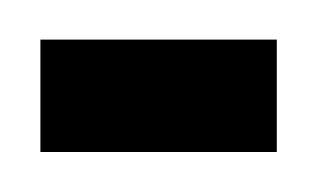

<svg xmlns="http://www.w3.org/2000/svg" viewBox="-30 -76 158 96"><path d="M108.4 -56.2V0H-9.8V-56.2Z"/></svg>

Font: Sukar
Style: Regular
Weight: 400
Designer: Dario Muhafara - Ghiath Alsory
Foundry: Dario Muhafara - Ghiath Alsory
Version: Version 1.00 March 17, 2016, initial release